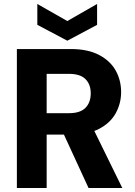

<svg xmlns="http://www.w3.org/2000/svg" viewBox="-20 -947 678 967"><path d="M65 0V-700H337Q422 -700 478.5 -670.5Q535 -641 562.5 -592Q590 -543 590 -483Q590 -427 563.5 -378Q537 -329 481 -299Q425 -269 336 -269H215V0ZM426 0 285 -306H446L596 0ZM215 -377H328Q384 -377 410.5 -404Q437 -431 437 -477Q437 -522 410.5 -548.5Q384 -575 328 -575H215ZM319 -742 168 -822V-927L319 -841L469 -927V-822Z"/></svg>

Font: DM Sans 24pt Black
Style: Regular
Weight: 900
Designer: Colophon Foundry, Jonny Pinhorn
Foundry: Colophon Foundry
Version: Version 4.004;gftools[0.9.30]